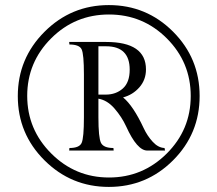

<svg xmlns="http://www.w3.org/2000/svg" viewBox="-20 -725 855 755"><path d="M155 -600Q260 -705 408 -705Q556 -705 660.5 -600.5Q765 -496 765 -347.5Q765 -199 660.5 -94.5Q556 10 408 10Q260 10 155 -94.5Q50 -199 50 -347Q50 -495 155 -600ZM87 -348Q87 -216 181.5 -121.5Q276 -27 408.5 -27Q541 -27 635.5 -121Q730 -215 730 -347.5Q730 -480 636 -574Q542 -668 408.5 -668Q275 -668 181 -574Q87 -480 87 -348ZM559 -133Q519 -133 476 -228Q459 -265 430.5 -298Q402 -331 367 -337V-264Q367 -184 377 -163.5Q387 -143 426 -143L427 -133H252L253 -143Q292 -143 301 -163Q310 -183 310 -264V-432Q310 -512 301 -531Q292 -550 253 -550L252 -560H397Q554 -560 554 -452Q554 -411 528 -381.5Q502 -352 464 -342Q504 -309 545 -221Q559 -191 580.5 -167.5Q602 -144 627 -143L629 -133ZM367 -543V-353H396Q436 -353 463 -377Q490 -401 490 -451Q490 -543 397 -543Z"/></svg>

Font: Gilda Display
Style: Regular
Weight: 400
Designer: Eduardo Rodriguez Tunni
Foundry: Eduardo Rodriguez Tunni
Version: Version 1.001